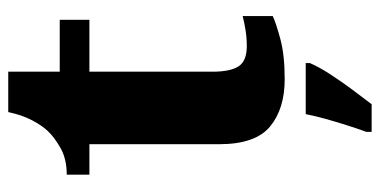

<svg xmlns="http://www.w3.org/2000/svg" viewBox="-248 -453 922 466"><g transform="rotate(-90 213.0 -220.0)"><path d="M254 10Q182 10 139 -25.5Q96 -61 96 -149V-464H22V-519Q60 -519 86.5 -534Q113 -549 128 -565Q142 -580 154.5 -604Q167 -628 174 -661H272V-536H398V-464H272V-165Q272 -122 285 -102Q298 -82 334 -82Q354 -82 372.5 -85Q391 -88 407 -92V-19Q390 -11 351 -0.5Q312 10 254 10ZM126 208Q133 189 141.5 162.5Q150 136 157.5 109Q165 82 169 61H293V71Q284 92 267 118.5Q250 145 230 172Q210 199 193 221H126Z"/></g></svg>

Font: Noto Serif Gujarati ExtraBold
Style: Regular
Weight: 800
Version: Version 2.102